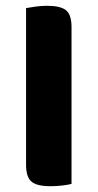

<svg xmlns="http://www.w3.org/2000/svg" viewBox="-20 -636 337 663"><path d="M154 7Q107 7 88.5 -9Q70 -25 70 -67V-608Q81 -610 101.5 -613Q122 -616 143 -616Q188 -616 207.5 -601Q227 -586 227 -542V-1Q216 2 196 4.5Q176 7 154 7Z"/></svg>

Font: Baloo Chettan 2
Style: Bold
Weight: 700
Designer: Maithili Shingre, Unnati Kotecha and Ek Type
Foundry: Ek Type
Version: Version 1.640;hotconv 1.0.111;makeotfexe 2.5.65597; ttfautoh